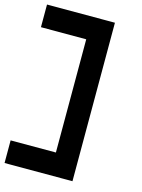

<svg xmlns="http://www.w3.org/2000/svg" viewBox="-129 -949 758 1024"><g transform="rotate(15 250.0 -437.5)"><path d="M0 0V-125H250V-750H0V-875H375V0Z"/></g></svg>

Font: CraftyPE
Style: Regular
Weight: 400
Designer: Erek Butcher
Foundry: Haunted Coop
Version: Version 0.018;April 4, 2024;FontCreator 15.0.0.2962 64-bit